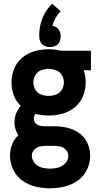

<svg xmlns="http://www.w3.org/2000/svg" viewBox="-20 -804 540 1037"><path d="M250 213Q211 213 172.5 204Q134 195 101 171.5Q68 148 51 111.5Q34 75 34 36Q34 2 48 -30Q59 -55 79 -74Q75 -79 72 -86Q58 -113 58 -142Q58 -181 79 -215Q85 -225 92 -233Q68 -255 56 -285Q42 -321 42 -359Q42 -397 56.5 -433Q71 -469 101 -493.5Q131 -518 168 -528Q205 -538 243 -538Q275 -538 307 -530H309H471V-424L432 -425Q443 -393 443 -359Q443 -321 428.5 -285Q414 -249 384 -224.5Q354 -200 317 -190Q280 -180 243 -180Q207 -180 172 -189Q163 -178 163 -164Q163 -124 219 -122H224H276Q311 -122 345.5 -113.5Q380 -105 409 -84Q438 -63 452.5 -30.5Q467 2 467 37Q467 77 449.5 113Q432 149 399 172Q366 195 327.5 204Q289 213 250 213ZM250 107Q273 107 295 101Q317 95 333 77.5Q349 60 349 38Q349 21 337.5 7Q326 -7 309.5 -11.5Q293 -16 276 -16H224H222H221Q205 -16 190 -11Q174 -6 163 7Q152 20 152 36Q152 59 167.5 77Q183 95 205.5 101Q228 107 250 107ZM222 -16H221ZM243 -286Q263 -286 283 -293.5Q303 -301 314 -319.5Q325 -338 325 -359Q325 -380 314 -398.5Q303 -417 283 -424Q267 -431 249 -432H243H242Q222 -432 202 -424.5Q182 -417 171 -398.5Q160 -380 160 -359Q160 -338 171 -319.5Q182 -301 202 -293.5Q222 -286 243 -286ZM250 -550Q234 -550 220 -556.5Q206 -563 199 -577.5Q192 -592 192 -608Q192 -613 192 -618V-610V-624Q197 -721 262 -784L307 -743Q275 -710 263 -665Q272 -663 280 -659Q294 -652 301 -637.5Q308 -623 308 -607.5Q308 -592 301 -577.5Q294 -563 280 -556.5Q266 -550 250 -550Z"/></svg>

Font: Iosevka SS01
Style: Bold
Weight: 700
Monospace: yes
Designer: Belleve Invis
Foundry: Belleve Invis
Version: 2.3.3; ttfautohint (v1.8.3)